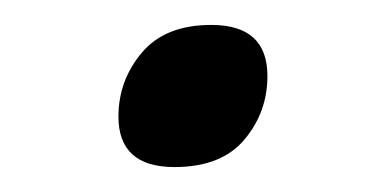

<svg xmlns="http://www.w3.org/2000/svg" viewBox="-20 -338 308 154"><path d="M149.5 -318Q194.5 -318 194.5 -277Q194.5 -248 176 -226Q157.5 -204 120 -204Q75 -204 75 -244.5Q75 -273.5 93.8 -295.8Q112.5 -318 149.5 -318Z"/></svg>

Font: Newsreader Caption Light
Style: Italic
Weight: 300
Italic angle: -17°
Designer: Hugues Gentile
Foundry: Production Type
Version: Version 1.001